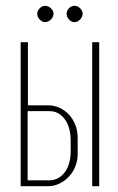

<svg xmlns="http://www.w3.org/2000/svg" viewBox="-20 -640 406 660"><path d="M145 -278Q166 -278 184.5 -269.5Q203 -261 217 -246Q231 -231 239 -210.5Q247 -190 247 -165V-110Q247 -88 239 -68Q231 -48 217 -33Q203 -18 184.5 -9Q166 0 145 0H51V-495H76V-278ZM321 -495V0H297V-495ZM223 -155Q223 -203 202.5 -230.5Q182 -258 150 -258H75V-20H148Q181 -20 202 -47Q223 -74 223 -122ZM108 -593Q108 -603 116.5 -611.5Q125 -620 135 -620Q146 -620 155 -611.5Q164 -603 164 -593Q164 -582 155 -573Q146 -564 135 -564Q125 -564 116.5 -573Q108 -582 108 -593ZM209 -593Q209 -603 217 -611.5Q225 -620 236 -620Q247 -620 255.5 -611.5Q264 -603 264 -593Q264 -582 255.5 -573Q247 -564 236 -564Q225 -564 217 -573Q209 -582 209 -593Z"/></svg>

Font: Moniqa Thin Paragraph
Style: Regular
Weight: 100
Designer: Rajesh Rajput
Foundry: Rajesh Rajput
Version: Version 1.000